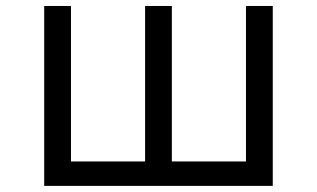

<svg xmlns="http://www.w3.org/2000/svg" viewBox="-20 -585 1040 630"><path d="M125 -565.4H212.9V-55.2H456.1V-565.4H543.9V-55.2H787.1V-565.4H875V24.9H125Z"/></svg>

Font: BIZ UDGothic
Style: Regular
Weight: 400
Monospace: yes
Designer: TypeBank Co., Ltd.
Foundry: Morisawa Inc.
Version: Version 1.05